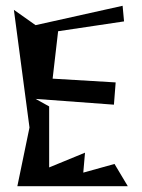

<svg xmlns="http://www.w3.org/2000/svg" viewBox="-20 -644 491 664"><path d="M28 -610 82 -203 40 0H422L376 -77L268 -47L274 -116L150 -65V-276L103 -302L374 -282L380 -359L162 -372L181 -536L409 -570L404 -624L103 -557Z"/></svg>

Font: Corrode
Style: Regular
Weight: 400
Designer: Mew Too
Version: Version 0.532